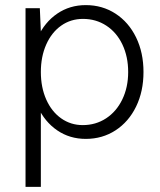

<svg xmlns="http://www.w3.org/2000/svg" viewBox="-20 -532 627 752"><path d="M80 -500H136L140 -408V200H80ZM100 -250Q100 -326 127.5 -385.5Q155 -445 204 -478.5Q253 -512 316 -512Q381 -512 432.5 -478.5Q484 -445 513 -385.5Q542 -326 542 -250Q542 -174 513 -114.5Q484 -55 432.5 -21.5Q381 12 316 12Q253 12 204 -21.5Q155 -55 127.5 -114.5Q100 -174 100 -250ZM482 -250Q482 -310 459.5 -357.5Q437 -405 396.5 -431.5Q356 -458 305 -458Q257 -458 219.5 -431.5Q182 -405 161 -357.5Q140 -310 140 -250Q140 -190 161 -142.5Q182 -95 219.5 -68.5Q257 -42 304 -42Q355 -42 395.5 -68.5Q436 -95 459 -142.5Q482 -190 482 -250Z"/></svg>

Font: Oak Sans Light
Style: Regular
Weight: 400
Designer: Erik Kennedy, Walven
Foundry: Erik Kennedy, Walven
Version: Version 1.100;Glyphs 3.1.2 (3151)